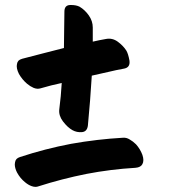

<svg xmlns="http://www.w3.org/2000/svg" viewBox="-20 -768 685 767"><path d="M132.8 -23.4Q227.5 -53.7 325.2 -73.2Q421.9 -91.8 521.5 -97.7Q532.2 -98.6 539.1 -102.5Q545.9 -106.4 548.8 -112.3Q552.7 -119.1 552.7 -128.9Q552.7 -137.7 548.8 -149.4Q540 -172.9 523.4 -191.4Q511.7 -203.1 498 -210.9Q485.4 -218.8 471.7 -217.8Q367.2 -211.9 263.7 -193.4Q160.2 -173.8 59.6 -140.6Q50.8 -137.7 45.9 -132.8Q41 -127 40 -119.1Q39.1 -115.2 39.1 -111.3Q39.1 -96.7 47.9 -79.1Q60.5 -55.7 80.1 -40Q92.8 -29.3 106.4 -24.4Q114.3 -21.5 122.1 -21.5Q127.9 -21.5 132.8 -23.4ZM484.4 -566.4Q471.7 -585.9 450.2 -601.6Q428.7 -617.2 403.3 -612.3Q390.6 -609.4 377 -607.4Q363.3 -604.5 350.6 -601.6Q350.6 -615.2 350.6 -629.9Q350.6 -643.6 350.6 -658.2Q350.6 -683.6 335 -706.1Q319.3 -728.5 297.9 -741.2Q284.2 -748 264.6 -748Q261.7 -748 259.8 -748Q237.3 -747.1 237.3 -721.7Q237.3 -685.5 236.3 -648.4Q236.3 -612.3 235.4 -576.2Q193.4 -565.4 151.4 -554.7Q110.4 -543.9 68.4 -533.2Q58.6 -530.3 53.7 -525.4Q48.8 -519.5 47.9 -512.7Q43.9 -496.1 55.7 -472.7Q68.4 -450.2 87.9 -433.6Q100.6 -422.9 114.3 -417Q128.9 -411.1 141.6 -415Q163.1 -420.9 184.6 -426.8Q206.1 -431.6 226.6 -436.5Q224.6 -411.1 222.7 -383.8Q219.7 -357.4 216.8 -331.1Q213.9 -306.6 231.4 -283.2Q250 -258.8 269.5 -248Q287.1 -238.3 307.6 -240.2Q328.1 -242.2 331.1 -266.6Q335.9 -316.4 339.8 -366.2Q343.8 -416 346.7 -465.8Q378.9 -473.6 412.1 -480.5Q444.3 -488.3 476.6 -494.1Q501 -499 497.1 -526.4Q492.2 -553.7 484.4 -566.4Z"/></svg>

Font: TroubleSide
Style: Comic
Weight: 400
Designer: Koroletov
Version: 1_5